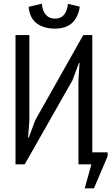

<svg xmlns="http://www.w3.org/2000/svg" viewBox="-20 -890 603 1040"><path d="M405 -458 411 -550H408L373 -456L114 0H64V-700H139V-235L132 -145H136L171 -239L431 -700H480V-65H563V-44L489 130H439L475 0H405ZM207 -870Q209 -833 227.5 -811Q246 -789 278 -789Q310 -789 327.5 -811Q345 -833 348 -869L412 -854Q404 -797 371 -766Q338 -735 277 -735Q218 -735 179.5 -763Q141 -791 135 -853Z"/></svg>

Font: PT Sans Narrow
Style: Regular
Weight: 400
Width: 3
Designer: A.Korolkova, O.Umpeleva, V.Yefimov
Foundry: ParaType Ltd
Version: Version 2.003W OFL